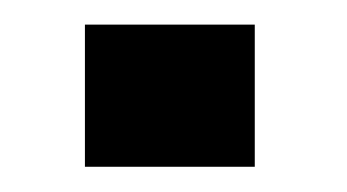

<svg xmlns="http://www.w3.org/2000/svg" viewBox="-20 -411 282 156"><path d="M49 -391V-275.5H187V-391Z"/></svg>

Font: Anybody SemiExpanded SemiBold
Style: Regular
Weight: 600
Width: 6
Designer: Tyler Finck
Foundry: Etcetera Type Company
Version: Version 1.113;gftools[0.9.25]